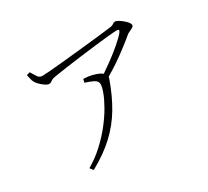

<svg xmlns="http://www.w3.org/2000/svg" viewBox="-143 -921 1285 1186"><g transform="rotate(-30 500.0 -328.5)"><path d="M198 13Q258 -22 308 -68Q358 -114 397 -163.5Q436 -213 463 -260Q490 -307 504 -344.5Q518 -382 518 -402Q518 -425 493 -437.5Q468 -450 435 -460L441 -484Q464 -483 477.5 -481Q491 -479 502 -476Q525 -470 544 -462Q557 -456 567 -448Q598 -469 631 -493Q679 -528 718.5 -562Q758 -596 776 -618Q786 -632 783.5 -636Q781 -640 765 -640Q750 -640 709 -636Q668 -632 613 -625.5Q558 -619 499 -611.5Q440 -604 387 -596.5Q334 -589 299 -583Q280 -580 272 -575Q264 -570 259 -566Q254 -562 243 -562Q233 -562 218 -572Q203 -582 188.5 -596Q174 -610 167 -623Q160 -636 157.5 -649.5Q155 -663 151 -678L175 -685Q188 -663 200 -644.5Q212 -626 233 -626Q246 -626 285.5 -629Q325 -632 379.5 -637.5Q434 -643 493 -649Q552 -655 606.5 -661Q661 -667 700 -671.5Q739 -676 752 -678Q763 -680 770.5 -686.5Q778 -693 788 -693Q796 -693 809.5 -685Q823 -677 837 -665.5Q851 -654 860.5 -642Q870 -630 870 -622Q870 -613 860.5 -607Q851 -601 838 -595.5Q825 -590 814 -581Q792 -562 750.5 -530Q709 -498 659 -464Q621 -439 584 -417Q583 -412 581 -405Q545 -303 498 -224Q451 -145 383.5 -82Q316 -19 216 36Z"/></g></svg>

Font: Noto Serif HK ExtraLight ExtraLight
Style: Regular
Weight: 250
Version: Version 2.003-H1;hotconv 1.1.1;makeotfexe 2.6.0